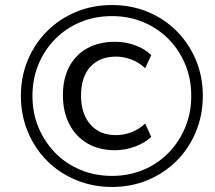

<svg xmlns="http://www.w3.org/2000/svg" viewBox="-20 -734 855 763"><path d="M425 9Q349 9 282.5 -18.5Q216 -46 167 -95Q118 -144 90.5 -210.5Q63 -277 63 -353Q63 -430 90.5 -495.5Q118 -561 167 -610Q216 -659 282 -686.5Q348 -714 425 -714Q502 -714 568 -686.5Q634 -659 682.5 -610Q731 -561 758.5 -495.5Q786 -430 786 -353Q786 -277 758.5 -210.5Q731 -144 682 -95Q633 -46 567.5 -18.5Q502 9 425 9ZM438 -137Q374 -137 327.5 -164Q281 -191 255.5 -240.5Q230 -290 230 -355Q230 -422 255.5 -469.5Q281 -517 327.5 -542.5Q374 -568 438 -568Q478 -568 517 -554Q556 -540 581 -515L557 -463Q531 -487 501 -498Q471 -509 441 -509Q376 -509 339 -468.5Q302 -428 302 -354Q302 -282 339 -239.5Q376 -197 441 -197Q471 -197 501 -208Q531 -219 557 -243L581 -190Q556 -166 516.5 -151.5Q477 -137 438 -137ZM425 -35Q492 -35 549.5 -59Q607 -83 649.5 -126.5Q692 -170 716 -227.5Q740 -285 740 -353Q740 -421 716 -478.5Q692 -536 649.5 -579Q607 -622 549.5 -646Q492 -670 425 -670Q357 -670 299.5 -646Q242 -622 199.5 -579Q157 -536 133 -478.5Q109 -421 109 -353Q109 -285 133 -227.5Q157 -170 199.5 -126.5Q242 -83 300 -59Q358 -35 425 -35Z"/></svg>

Font: Nunito Sans 12pt
Style: Italic
Weight: 400
Italic angle: -9°
Designer: Vernon Adams
Foundry: Vernon Adams
Version: Version 3.101;gftools[0.9.27]